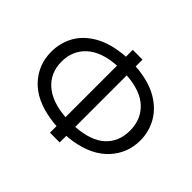

<svg xmlns="http://www.w3.org/2000/svg" viewBox="-155 -938 1172 1172"><g transform="rotate(45 431.0 -352.5)"><path d="M391 -710V-651Q366 -650 336 -645Q243 -631 177.5 -589Q112 -547 79.5 -485.5Q47 -424 47 -350Q47 -238 121.5 -158.5Q196 -79 336 -58Q366 -53 391 -52V5H475V-52Q504 -54 529 -58Q667 -81 741 -161Q815 -241 815 -352Q815 -423 782.5 -484.5Q750 -546 685.5 -588.5Q621 -631 529 -645Q504 -650 475 -651V-710ZM728 -349Q728 -254 665.5 -196Q603 -138 475 -129V-574Q602 -565 665 -505Q728 -445 728 -349ZM134 -352Q134 -447 199.5 -506.5Q265 -566 391 -574V-129Q265 -139 199.5 -198Q134 -257 134 -352Z"/></g></svg>

Font: Geom Light
Style: Regular
Weight: 300
Version: Version 1.102